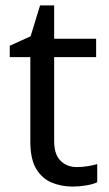

<svg xmlns="http://www.w3.org/2000/svg" viewBox="-20 -679 401 709"><path d="M264 -62Q284 -62 305 -65.5Q326 -69 339 -73V-6Q325 1 299 5.5Q273 10 249 10Q207 10 171.5 -4.5Q136 -19 114 -55Q92 -91 92 -156V-468H16V-510L93 -545L128 -659H180V-536H335V-468H180V-158Q180 -109 203.5 -85.5Q227 -62 264 -62Z"/></svg>

Font: ukorean25
Style: Book
Weight: 400
Designer: Jelle Bosma - Monotype Design Team
Foundry: Monotype Imaging Inc.
Version: Version 2.003